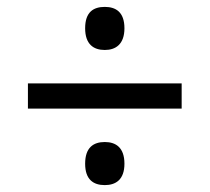

<svg xmlns="http://www.w3.org/2000/svg" viewBox="-20 -636 608 557"><path d="M284 -491C316 -491 341 -508 341 -554C341 -601 316 -616 284 -616C251 -616 227 -601 227 -554C227 -508 251 -491 284 -491ZM61 -321H507V-394H61ZM284 -99C316 -99 341 -115 341 -161C341 -208 316 -224 284 -224C251 -224 227 -208 227 -161C227 -115 251 -99 284 -99Z"/></svg>

Font: Noto Serif Gurmukhi ExtraBold
Style: Regular
Weight: 800
Designer: Vaibhav Singh and the Monotype Design Team
Foundry: Monotype Imaging Inc.
Version: Version 2.004